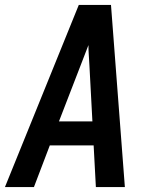

<svg xmlns="http://www.w3.org/2000/svg" viewBox="-30 -755 626 775"><path d="M-10 0H107L171 -168H348L357 0H474L418 -735H288ZM208 -265 295 -490Q303 -511 311 -531.5Q319 -552 327 -573Q327 -552 328.5 -531.5Q330 -511 331 -490L343 -265Z"/></svg>

Font: Iosevka Sparkle Semibold
Style: Italic
Weight: 600
Italic angle: -9°
Designer: Belleve Invis
Foundry: Belleve Invis
Version: Version 4.5.0; ttfautohint (v1.8.3)